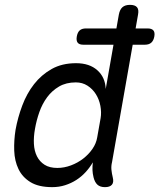

<svg xmlns="http://www.w3.org/2000/svg" viewBox="-20 -760 656 790"><path d="M362 -92Q349 -70 332 -51.5Q315 -33 294 -19.5Q273 -6 248 2Q223 10 195 10Q139 10 105.5 -10.5Q72 -31 56 -64.5Q40 -98 38.5 -140Q37 -182 44 -226Q53 -276 71.5 -325.5Q90 -375 120 -413.5Q150 -452 192.5 -476Q235 -500 293 -500Q348 -500 380.5 -471Q413 -442 415 -394L447 -576H323Q306 -576 299.5 -584.5Q293 -593 296 -610Q299 -627 308 -635Q317 -643 334 -643H459L469 -700Q473 -721 484 -730.5Q495 -740 515 -740Q535 -740 543.5 -730.5Q552 -721 548 -700L538 -643H587Q604 -643 611 -635Q618 -627 615 -610Q612 -593 602.5 -584.5Q593 -576 576 -576H526L441 -93Q437 -77 438.5 -61.5Q440 -46 444 -30Q449 -10 440.5 0Q432 10 412 10Q392 10 381 0Q370 -10 365 -30Q361 -46 360.5 -60.5Q360 -75 362 -92ZM216 -69Q244 -69 272 -79.5Q300 -90 322.5 -107.5Q345 -125 360.5 -147.5Q376 -170 380 -195L394 -274Q398 -298 393 -324.5Q388 -351 374.5 -372.5Q361 -394 340 -407.5Q319 -421 292 -421Q252 -421 223 -404Q194 -387 174 -360Q154 -333 142 -299Q130 -265 124 -230Q118 -197 119.5 -168Q121 -139 132 -117Q143 -95 163.5 -82Q184 -69 216 -69Z"/></svg>

Font: Maple Mono Light
Style: Italic
Weight: 300
Italic angle: -10°
Monospace: yes
Designer: subframe7536
Version: Version 7.000